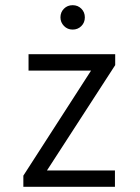

<svg xmlns="http://www.w3.org/2000/svg" viewBox="-20 -720 539 740"><path d="M213 -653Q213 -673 226.5 -686.5Q240 -700 260 -700Q280 -700 293.5 -686.5Q307 -673 307 -653Q307 -633 293.5 -619.5Q280 -606 260 -606Q240 -606 226.5 -620Q213 -634 213 -653ZM70 0V-43L331 -448H90V-511H424V-469L161 -63H423V0Z"/></svg>

Font: Overpass Light
Style: Regular
Weight: 300
Designer: Delve Withrington, Thomas Jockin
Foundry: Delve Fonts
Version: Version 3.000;DELV;Overpass